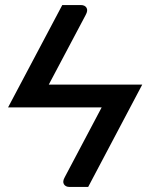

<svg xmlns="http://www.w3.org/2000/svg" viewBox="-20 -740 583 760"><path d="M329 0H255.5Q239.5 0 233 -10.8Q226.5 -21.5 236.5 -39L382.5 -315H12L226.5 -720H300Q316 -720 322.5 -709.2Q329 -698.5 319 -680.5L173 -405H543Z"/></svg>

Font: Lato SemiBold
Style: Italic
Weight: 600
Italic angle: -7°
Designer: Lukasz Dziedzic with Adam Twardoch and Botio Nikoltchev
Foundry: tyPoland Lukasz Dziedzic
Version: Version 2.015; 2015-08-06; http://www.latofonts.com/